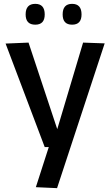

<svg xmlns="http://www.w3.org/2000/svg" viewBox="-20 -763 563 996"><path d="M166 208 233 0H212L9 -537L128 -542L277 -93L411 -542L523 -538L276 213ZM354 -635Q305 -635 305 -688Q305 -743 354 -743Q403 -743 403 -688Q403 -635 354 -635ZM163 -635Q113 -635 113 -688Q113 -743 163 -743Q212 -743 212 -688Q212 -635 163 -635Z"/></svg>

Font: Georama Medium
Style: Regular
Weight: 500
Designer: Jean-Baptiste Levee
Foundry: Production Type
Version: Version 1.000